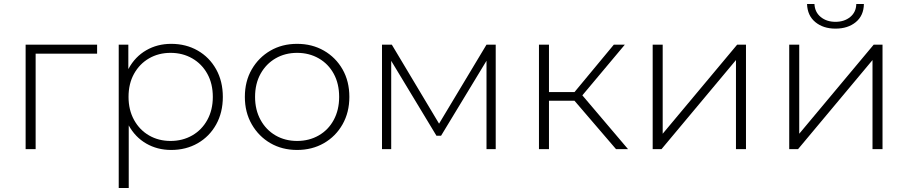

<svg xmlns="http://www.w3.org/2000/svg" viewBox="-20 -745 4536 959"><path d="M108 0V-522H465V-477H144L158 -491V0Z M835 4Q766 4 710.5 -28Q655 -60 622.5 -119.5Q590 -179 590 -261Q590 -343 622.5 -402.5Q655 -462 710.5 -494Q766 -526 835 -526Q909 -526 967.5 -492.5Q1026 -459 1059.5 -399Q1093 -339 1093 -261Q1093 -183 1059.5 -123Q1026 -63 967.5 -29.5Q909 4 835 4ZM573 194V-522H621V-351L613 -260L623 -169V194ZM832 -41Q892 -41 940 -68.5Q988 -96 1015.5 -146Q1043 -196 1043 -261Q1043 -327 1015.5 -376.5Q988 -426 940 -453.5Q892 -481 832 -481Q772 -481 724.5 -453.5Q677 -426 649.5 -376.5Q622 -327 622 -261Q622 -196 649.5 -146Q677 -96 724.5 -68.5Q772 -41 832 -41Z M1464 4Q1389 4 1330.5 -30Q1272 -64 1237.5 -124Q1203 -184 1203 -261Q1203 -339 1237.5 -398.5Q1272 -458 1330.5 -492Q1389 -526 1464 -526Q1539 -526 1598 -492Q1657 -458 1691 -398.5Q1725 -339 1725 -261Q1725 -184 1691 -124Q1657 -64 1598 -30Q1539 4 1464 4ZM1464 -41Q1524 -41 1572 -68.5Q1620 -96 1647 -146Q1674 -196 1674 -261Q1674 -327 1647 -376.5Q1620 -426 1572 -453.5Q1524 -481 1464 -481Q1404 -481 1356.5 -453.5Q1309 -426 1281.5 -376.5Q1254 -327 1254 -261Q1254 -196 1281.5 -146Q1309 -96 1356.5 -68.5Q1404 -41 1464 -41Z M1888 0V-522H1937L2184 -109H2162L2410 -522H2456V0H2410V-462L2420 -458L2183 -67H2160L1922 -461L1934 -463V0Z M3057 0 2833 -261 2875 -285 3117 0ZM2672 0V-522H2722V0ZM2706 -242V-285H2870V-242ZM2878 -256 2832 -264 3046 -522H3101Z M3240 0V-522H3290V-77L3662 -522H3706V0H3656V-445L3284 0Z M3922 0V-522H3972V-77L4344 -522H4388V0H4338V-445L3966 0ZM4153 -602Q4092 -602 4052.5 -634.5Q4013 -667 4011 -725H4048Q4050 -684 4079.5 -660Q4109 -636 4153 -636Q4197 -636 4226.5 -660Q4256 -684 4257 -725H4295Q4294 -667 4254.5 -634.5Q4215 -602 4153 -602Z"/></svg>

Font: Modern
Style: Regular
Weight: 300
Designer: Julieta Ulanovsky
Foundry: Julieta Ulanovsky
Version: Version 8.000